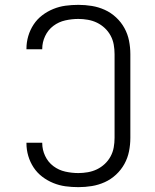

<svg xmlns="http://www.w3.org/2000/svg" viewBox="-20 -763 640 791"><path d="M303 8Q276 8 250 4.5Q224 1 199.5 -9Q175 -19 154 -35Q133 -51 118.5 -73Q104 -95 96.5 -120.5Q89 -146 89 -172Q89 -173 89 -173.5Q89 -174 89 -175H154Q154 -175 154 -174.5Q154 -174 154 -173Q154 -146 166 -120.5Q178 -95 200 -78.5Q222 -62 249 -56Q276 -50 303 -50Q322 -50 342 -53.5Q362 -57 379.5 -65.5Q397 -74 411.5 -87.5Q426 -101 435.5 -118.5Q445 -136 448.5 -155.5Q452 -175 452 -195V-540Q452 -560 448.5 -579.5Q445 -599 435.5 -616.5Q426 -634 411.5 -647.5Q397 -661 379.5 -669.5Q362 -678 342 -681.5Q322 -685 303 -685Q276 -685 249 -679Q222 -673 200 -656.5Q178 -640 166 -614.5Q154 -589 154 -562Q154 -561 154 -560.5Q154 -560 154 -560H89Q89 -561 89 -561.5Q89 -562 89 -563Q89 -589 96.5 -614.5Q104 -640 118.5 -662Q133 -684 154 -700Q175 -716 199.5 -726Q224 -736 250 -739.5Q276 -743 303 -743Q331 -743 358.5 -738.5Q386 -734 411.5 -722.5Q437 -711 458 -691.5Q479 -672 492.5 -647.5Q506 -623 511.5 -595.5Q517 -568 517 -540V-195Q517 -167 511.5 -139.5Q506 -112 492.5 -87.5Q479 -63 458 -43.5Q437 -24 411.5 -12.5Q386 -1 358.5 3.5Q331 8 303 8Z"/></svg>

Font: Iosevka Curly Light Extended
Style: Regular
Weight: 300
Width: 7
Monospace: yes
Designer: Belleve Invis
Foundry: Belleve Invis
Version: Version 11.1.0; ttfautohint (v1.8.3)